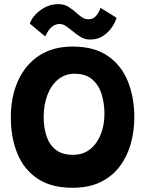

<svg xmlns="http://www.w3.org/2000/svg" viewBox="-20 -886 717 932"><path d="M332 25.5Q227.5 25.5 161.2 -19.5Q95 -64.5 63.8 -141.8Q32.5 -219 32.5 -316.5Q32.5 -416 67.5 -493.8Q102.5 -571.5 169.5 -615.8Q236.5 -660 332 -660Q438 -660 504 -614Q570 -568 601 -490.2Q632 -412.5 632 -317Q632 -249.5 614.8 -188Q597.5 -126.5 561.2 -78.2Q525 -30 468.2 -2.2Q411.5 25.5 332 25.5ZM333.5 -134.5Q384.5 -134.5 418.5 -162.5Q452.5 -190.5 469.8 -235.5Q487 -280.5 487 -332.5Q487 -383.5 473.5 -428Q460 -472.5 428.2 -500.2Q396.5 -528 342 -528Q295.5 -528 261.8 -500Q228 -472 210 -424.5Q192 -377 192 -319Q192 -267 205.8 -225.2Q219.5 -183.5 250.8 -159Q282 -134.5 333.5 -134.5ZM124.5 -771.5Q132.5 -794.5 152.8 -816Q173 -837.5 201.2 -851.8Q229.5 -866 262.5 -866Q291.5 -866 311.8 -853.2Q332 -840.5 349 -825.5Q363 -812.5 377.5 -802.5Q392 -792.5 410.5 -792.5Q432.5 -792.5 447 -809.8Q461.5 -827 468 -848L545.5 -800Q542.5 -784.5 527 -759.2Q511.5 -734 484 -714Q456.5 -694 417.5 -694Q390.5 -694 369 -708Q347.5 -722 329 -737.5Q313.5 -750.5 299 -760Q284.5 -769.5 270 -769.5Q250.5 -769.5 236.2 -758.8Q222 -748 213 -733.8Q204 -719.5 199.5 -709Z"/></svg>

Font: Grandstander
Style: Bold
Weight: 700
Designer: Tyler Finck
Foundry: Etcetera Type Co
Version: Version 1.200; ttfautohint (v1.8.3)